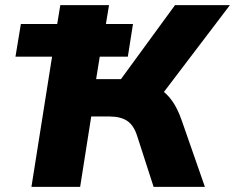

<svg xmlns="http://www.w3.org/2000/svg" viewBox="-20 -725 912 745"><path d="M102 0 182 -505H40L61 -632H202L214 -705H403L391 -632H496L476 -505H367L353 -418H467L434 -397L659 -705H872L606 -355L540 -405Q573 -397 600 -380Q627 -363 648 -333.5Q669 -304 685 -258L775 0H576L512 -198Q499 -239 473.5 -256Q448 -273 404 -273H334L291 0Z"/></svg>

Font: Nunito Sans 9pt Black
Style: Italic
Weight: 900
Italic angle: -9°
Version: Version 3.101;gftools[0.9.27]